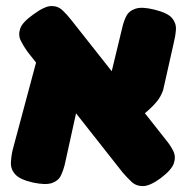

<svg xmlns="http://www.w3.org/2000/svg" viewBox="-20 -614 637 651"><path d="M525 -10Q488 17 464.5 17Q441 17 425.5 2Q410 -13 396 -29L73 -439Q60 -457 50.5 -476Q41 -495 48.5 -517Q56 -539 93 -565Q131 -593 153.5 -593.5Q176 -594 191.5 -579.5Q207 -565 221 -547L544 -138Q558 -121 567.5 -102Q577 -83 569.5 -60.5Q562 -38 525 -10ZM92 5Q48 -5 32 -22.5Q16 -40 17 -62.5Q18 -85 23 -106L109 -427L265 -353L200 -58Q195 -37 186.5 -19Q178 -1 156.5 6.5Q135 14 92 5ZM415 -178 335 -274 394 -518Q399 -541 408 -559Q417 -577 439.5 -584.5Q462 -592 505 -581Q549 -570 563.5 -552.5Q578 -535 576.5 -513.5Q575 -492 569 -468L533 -308Q525 -285 509.5 -267Q494 -249 470.5 -229.5Q447 -210 415 -178Z"/></svg>

Font: Fredoka SemiCondensed
Style: Bold
Weight: 700
Width: 4
Designer: Ben Nathan
Foundry: Milena B. Brandão, Ben Nathan
Version: Version 2.001